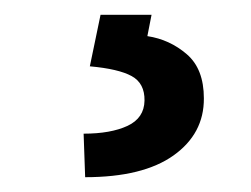

<svg xmlns="http://www.w3.org/2000/svg" viewBox="-20 -23 343 262"><path d="M117.2 -2.8H186.8L181.1 26.3Q211.6 30.9 234.9 51Q258.2 71 258.2 111.2Q258.5 159.4 216.8 189.1Q175.1 218.8 96.2 218.8L94.1 159.4Q131 159.4 153.9 148.8Q176.8 138.1 177.2 114.3Q177.6 90.6 159.6 80.8Q141.7 71 102.6 67.5Z"/></svg>

Font: Inter UI Medium
Style: Regular
Weight: 500
Designer: Rasmus Andersson
Foundry: rsms
Version: 3.2;8d6f07862